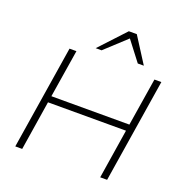

<svg xmlns="http://www.w3.org/2000/svg" viewBox="-160 -1083 1176 1226"><g transform="rotate(20 427.5 -469.5)"><path d="M77 0 189 -705H236L184 -380H714L766 -705H813L701 0H654L707 -336H177L124 0ZM345 -765 507 -939H561L672 -765H631L529 -898L385 -765Z"/></g></svg>

Font: Nunito Sans 10pt SemiExpanded ExtraLight
Style: Italic
Weight: 250
Width: 6
Italic angle: -9°
Designer: Vernon Adams
Foundry: Vernon Adams
Version: Version 3.101;gftools[0.9.27]